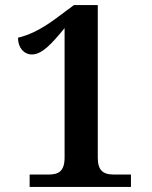

<svg xmlns="http://www.w3.org/2000/svg" viewBox="-20 -738 599 758"><path d="M97 0H497V-49H429C385 -49 366 -67 366 -116V-718H272L202 -666C136 -617 91 -599 51 -589C51 -549 75 -523 106 -523C146 -523 184 -565 235 -627V-116C235 -62 211 -49 173 -49H97Z"/></svg>

Font: Noto Serif SemiBold
Style: Regular
Weight: 600
Designer: Monotype Design Team
Foundry: Monotype Imaging Inc.
Version: Version 2.013